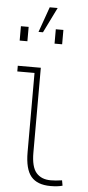

<svg xmlns="http://www.w3.org/2000/svg" viewBox="-57 -842 404 884"><g transform="rotate(5 145.0 -399.5)"><path d="M211.4 10.3Q149.9 10.3 121.3 -23.7Q92.8 -57.6 92.8 -136.2V-502H13.2V-528.3H119.6V-136.2Q119.6 -70.3 143.1 -43.2Q166.5 -16.1 210 -16.1Q223.1 -16.1 233.4 -17.1Q243.7 -18.1 262.2 -20.5L266.6 3.9Q244.6 10.3 211.4 10.3ZM94.7 -691.9 136.2 -809.1H172.9L115.2 -691.9ZM11.7 -644.5V-710.9H47.4V-644.5ZM172.9 -644.5V-710.9H208V-644.5Z"/></g></svg>

Font: Roboto Slab Thin
Style: Regular
Weight: 100
Designer: Google
Version: Version 2.000; ttfautohint (v1.8.1.43-b0c9)